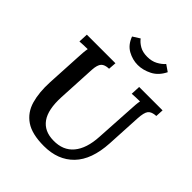

<svg xmlns="http://www.w3.org/2000/svg" viewBox="-253 -1087 1259 1259"><g transform="rotate(45 376.0 -458.0)"><path d="M752 -700 749 -645Q708 -643 692 -623.5Q676 -604 673 -546L660 -302Q651 -143 574 -63.5Q497 16 367 16Q256 16 196.5 -24.5Q137 -65 116 -138Q95 -211 100 -309L113 -550Q114 -577 116 -599.5Q118 -622 121 -637Q104 -637 82 -636Q60 -635 47 -634L50 -700H315L311 -645Q272 -644 255.5 -626Q239 -608 236 -561L222 -293Q216 -172 258 -113.5Q300 -55 385 -54Q476 -52 526 -112Q576 -172 582 -285L598 -553Q599 -578 601 -601Q603 -624 606 -637Q589 -637 567 -636Q545 -635 532 -634L535 -700ZM426 -795Q378 -795 333.5 -819.5Q289 -844 268 -901L317 -932Q333 -910 361.5 -893.5Q390 -877 432 -877Q474 -877 504.5 -893.5Q535 -910 554 -932L599 -901Q571 -844 522.5 -819.5Q474 -795 426 -795Z"/></g></svg>

Font: Lora SemiBold
Style: Italic
Weight: 600
Italic angle: -3°
Designer: Olga Karpushina, Alexei Vanyashin (Cyrillic)
Foundry: Cyreal
Version: Version 3.011; ttfautohint (v1.8.4.7-5d5b)